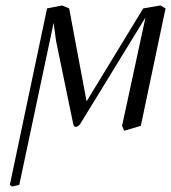

<svg xmlns="http://www.w3.org/2000/svg" viewBox="-20 -462 628 705"><path d="M428.2 0 514.2 -397.9 273.9 -5.9Q265.6 3.9 257.8 3.9Q252.4 3.9 249 -5.9L186 -311L176.8 -377.9L50.8 216.8L23.9 223.1L16.1 216.8L152.8 -431.2L208 -441.9L233.9 -431.2L297.9 -89.8L505.9 -431.2L568.8 -441.9L587.9 -431.2L497.1 0L436 18.1Z"/></svg>

Font: Common Serif SemiBold
Style: Italic
Weight: 600
Italic angle: -12°
Designer: Philipp H. Poll, Khaled Hosny
Foundry: Stefan Peev, Context Ltd.
Version: Version 1.026